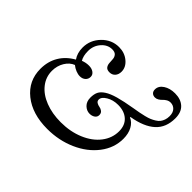

<svg xmlns="http://www.w3.org/2000/svg" viewBox="-163 -1040 1311 1311"><g transform="rotate(45 492.0 -385.0)"><path d="M449.2 -87.9Q540.5 -87.9 615.5 -119.4Q690.4 -150.9 732.7 -205.6Q774.9 -260.3 774.9 -326.2Q774.9 -384.3 739 -416.7Q703.1 -449.2 642.1 -449.2Q594.7 -449.2 558.8 -427.7Q522.9 -406.2 522.9 -380.9Q522.9 -366.2 535.2 -358.6Q547.4 -351.1 562 -348.9Q576.7 -346.7 588.9 -337.2Q601.1 -327.6 601.1 -309.1Q601.1 -290 585.2 -279.1Q569.3 -268.1 546.9 -268.1Q518.6 -268.1 495.8 -290Q473.1 -312 473.1 -350.1Q473.1 -382.8 483.4 -404.8Q493.7 -426.8 522.5 -445.8Q551.3 -464.8 601.6 -479Q651.9 -493.2 732.9 -506.8Q762.7 -511.7 782.2 -515.4Q801.8 -519 826.4 -525.1Q851.1 -531.2 866.7 -537.8Q882.3 -544.4 898.9 -554.7Q915.5 -564.9 924.8 -576.9Q934.1 -588.9 939.9 -605.7Q945.8 -622.6 945.8 -643.1Q945.8 -677.2 928.2 -695.6Q910.6 -713.9 884.8 -713.9Q869.1 -713.9 855.5 -705.8Q841.8 -697.8 833 -688Q824.2 -678.2 811.3 -670.2Q798.3 -662.1 784.2 -662.1Q766.6 -662.1 755.9 -672.4Q745.1 -682.6 745.1 -701.2Q745.1 -735.4 778.8 -757.6Q812.5 -779.8 861.8 -779.8Q917.5 -779.8 950.7 -749.5Q983.9 -719.2 983.9 -660.2Q983.9 -570.8 927.7 -519.8Q871.6 -468.8 761.2 -450.2L759.8 -445.8Q793.5 -431.6 812.7 -396Q832 -360.4 832 -311Q832 -222.7 775.4 -148.7Q718.8 -74.7 623.3 -32.5Q527.8 9.8 416 9.8Q271.5 9.8 182.1 -61.5Q92.8 -132.8 92.8 -248Q92.8 -319.3 125.7 -374.5Q158.7 -429.7 220.2 -463.9Q193.8 -501.5 193.8 -554.2Q193.8 -626.5 245.6 -679.7Q297.4 -732.9 368.2 -732.9Q421.9 -732.9 460.4 -701.2Q499 -669.4 499 -626Q499 -598.1 483.6 -581.1Q468.3 -564 442.9 -564Q419.4 -564 409.4 -576.9Q399.4 -589.8 398.2 -608.2Q397 -626.5 395.8 -644.8Q394.5 -663.1 383.1 -676Q371.6 -689 346.2 -689Q301.8 -689 269.3 -652.1Q236.8 -615.2 236.8 -564Q236.8 -515.1 254.9 -486.8Q282.7 -498 312 -498Q339.8 -498 357.4 -485.1Q375 -472.2 375 -452.1Q375 -430.2 359.4 -416Q343.8 -401.9 318.8 -401.9Q300.8 -401.9 279.5 -410.4Q258.3 -418.9 241.2 -433.1Q205.1 -419.4 181.6 -380.9Q158.2 -342.3 158.2 -293.9Q158.2 -233.9 195.6 -186.8Q232.9 -139.6 299.3 -113.8Q365.7 -87.9 449.2 -87.9Z"/></g></svg>

Font: Libre Caslon Text
Style: Italic
Weight: 400
Italic angle: -25°
Designer: Pablo Impallari, Rodrigo Fuenzalida
Foundry: Pablo Impallari, Rodrigo Fuenzalida
Version: Version 1.002